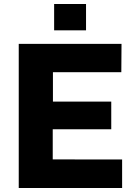

<svg xmlns="http://www.w3.org/2000/svg" viewBox="-20 -943 681 963"><path d="M74 0V-723H589.5L588.5 -581H245.5V-433.5H538V-294.5H244.5V-143.5L592.5 -143V0ZM251.5 -791V-923H411.5V-791Z"/></svg>

Font: Public Sans ExtraBold
Style: Regular
Weight: 800
Designer: The Public Sans Project Authors: Dan O. Williams and USWDS (Libre Franklin designed by Pablo Impallari and Rodrigo Fuenz
Version: Version 1.007